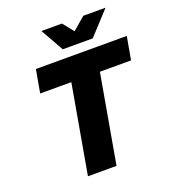

<svg xmlns="http://www.w3.org/2000/svg" viewBox="-165 -1070 1066 1193"><g transform="rotate(-20 367.5 -473.5)"><path d="M333 -795 247 -947H383L440 -875L524 -947H671L531 -795ZM210 0 313 -585H107L134 -737H735L708 -585H502L399 0Z"/></g></svg>

Font: Tomorrow
Style: Bold Italic
Weight: 700
Italic angle: -10°
Designer: Tony de Marco, Monica Rizzolli
Foundry: Just in Type
Version: Version 2.002